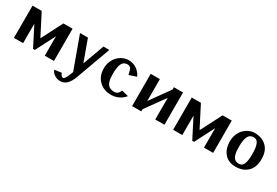

<svg xmlns="http://www.w3.org/2000/svg" viewBox="42 -1274 3268 2268"><g transform="rotate(30 1676.0 -140.0)"><path d="M320.8 0 185.1 -265.1V0H60.1V-439.9H185.1L333 -151.9L481 -439.9H606V0H481V-265.1L345.2 0Z M664.6 0ZM783.7 169.9Q749 169.9 712.6 149.2Q676.3 128.4 659.7 87.9L755.4 74.2Q763.2 98.1 775.4 109.1Q787.6 120.1 798.3 120.1Q823.2 120.1 859.4 22L867.7 0L707.5 -439.9H815.4L921.4 -148.9L1027.3 -439.9H1107.4L938.5 23.9Q912.1 96.2 875.5 133.1Q838.9 169.9 783.7 169.9Z M1159.2 0ZM1451.2 -296.9Q1448.7 -306.6 1444.3 -325Q1439.9 -343.3 1437.7 -350.8Q1435.5 -358.4 1430.4 -370.4Q1425.3 -382.3 1419.4 -387.2Q1413.6 -392.1 1403.8 -396Q1394 -399.9 1380.4 -399.9Q1327.1 -399.9 1305.7 -354.5Q1284.2 -309.1 1284.2 -220.2Q1284.2 -185.1 1287.1 -158.9Q1290 -132.8 1297.6 -109.6Q1305.2 -86.4 1318.1 -71.8Q1331.1 -57.1 1351.8 -48.6Q1372.6 -40 1400.4 -40Q1411.1 -40 1419.4 -41Q1427.7 -42 1434.6 -45.7Q1441.4 -49.3 1445.8 -51.8Q1450.2 -54.2 1455.6 -61.3Q1460.9 -68.4 1463.1 -71.8Q1465.3 -75.2 1471.4 -85.4Q1477.5 -95.7 1480.5 -100.1L1570.3 -77.1Q1538.6 -37.1 1491.5 -13.7Q1444.3 9.8 1385.3 9.8Q1286.6 9.8 1222.9 -53.5Q1159.2 -116.7 1159.2 -220.2Q1159.2 -271 1177.2 -314.9Q1195.3 -358.9 1224.6 -387.9Q1253.9 -417 1290.8 -433.6Q1327.6 -450.2 1365.2 -450.2Q1430.7 -450.2 1478 -417.2Q1525.4 -384.3 1551.3 -330.1Z M1671.9 -439.9H1796.9V-142.1L1987.8 -408.2V-439.9H2112.8V0H1987.8V-294.9L1796.9 -29.8V0H1671.9Z M2492.2 0 2356.4 -265.1V0H2231.4V-439.9H2356.4L2504.4 -151.9L2652.3 -439.9H2777.3V0H2652.3V-265.1L2516.6 0Z M2879.9 0ZM3185.1 -220.2Q3185.1 -262.2 3181.2 -293.2Q3177.2 -324.2 3168.2 -349.4Q3159.2 -374.5 3142.3 -387.2Q3125.5 -399.9 3101.1 -399.9Q3048.3 -399.9 3026.6 -354.2Q3004.9 -308.6 3004.9 -220.2Q3004.9 -185.5 3007.3 -159.2Q3009.8 -132.8 3016.4 -109.6Q3022.9 -86.4 3033.4 -71.5Q3043.9 -56.6 3061 -48.3Q3078.1 -40 3101.1 -40Q3126.5 -40 3143.6 -52.7Q3160.6 -65.4 3169.4 -90.8Q3178.2 -116.2 3181.6 -146.7Q3185.1 -177.2 3185.1 -220.2ZM3085.9 9.8Q2989.3 9.8 2934.6 -52.2Q2879.9 -114.3 2879.9 -220.2Q2879.9 -271 2897.9 -314.9Q2916 -358.9 2945.3 -387.9Q2974.6 -417 3011.5 -433.6Q3048.3 -450.2 3085.9 -450.2Q3187 -450.2 3248.5 -391.1Q3310.1 -332 3310.1 -220.2Q3310.1 -108.4 3248.5 -49.3Q3187 9.8 3085.9 9.8Z"/></g></svg>

Font: Pfennig
Style: Bold
Weight: 700
Version: Version 20120410 ; ttfautohint (v0.8)